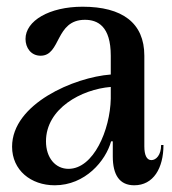

<svg xmlns="http://www.w3.org/2000/svg" viewBox="-20 -536 512 572"><path d="M380 16C437 16 467 -35 467 -104H460C460 -74 445 -59 431 -59C417 -59 410 -74 410 -100V-370C410 -468 344 -516 226 -516C127 -516 56 -474 56 -420C56 -394 72 -370 101 -370C162 -370 144 -477 233 -477C271 -477 310 -458 310 -370V-314C202 -306 16 -227 16 -99C16 -29 72 16 143 16C234 16 295 -57 311 -115H316V-70C316 -15 336 16 380 16ZM117 -115C117 -213 223 -270 310 -277V-242C308 -149 259 -33 184 -33C145 -33 117 -66 117 -115Z"/></svg>

Font: RL Madena
Style: Regular
Weight: 400
Designer: I Kadek Wantara Putra
Foundry: Roughlines ID
Version: Version 1.000;Glyphs 3.1.2 (3151)